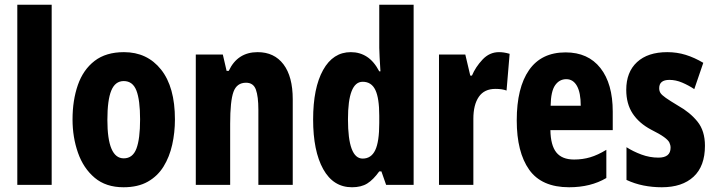

<svg xmlns="http://www.w3.org/2000/svg" viewBox="-20 -780 3019 810"><path d="M198 0H53V-760H198Z M718 -276Q718 -221 706.5 -169.5Q695 -118 670 -77.5Q645 -37 603.5 -13.5Q562 10 501 10Q427 10 379.5 -30Q332 -70 309 -135.5Q286 -201 286 -276Q286 -357 308.5 -421.5Q331 -486 379 -523Q427 -560 503 -560Q601 -560 659.5 -486.5Q718 -413 718 -276ZM433 -274Q433 -112 502 -112Q540 -112 555.5 -153Q571 -194 571 -276Q571 -358 555.5 -398Q540 -438 502 -438Q466 -438 449.5 -398Q433 -358 433 -274Z M1067 -560Q1137 -560 1176 -508.5Q1215 -457 1215 -361V0H1070V-317Q1070 -373 1059.5 -402Q1049 -431 1018 -431Q979 -431 965 -392.5Q951 -354 951 -258V0H806V-550H920L936 -481H945Q982 -560 1067 -560Z M1465 10Q1386 10 1343.5 -66.5Q1301 -143 1301 -276Q1301 -409 1343 -484.5Q1385 -560 1460 -560Q1498 -560 1528 -540.5Q1558 -521 1580 -479H1585Q1583 -514 1581.5 -538.5Q1580 -563 1580 -578V-760H1725V0H1609L1589 -57H1580Q1555 -22 1529.5 -6Q1504 10 1465 10ZM1510 -111Q1546 -111 1563 -146.5Q1580 -182 1580 -261V-292Q1580 -366 1563.5 -400.5Q1547 -435 1510 -435Q1448 -435 1448 -277Q1448 -111 1510 -111Z M2085 -560Q2095 -560 2105.5 -558.5Q2116 -557 2130 -553L2117 -398Q2099 -405 2070 -405Q2023 -405 2000 -371.5Q1977 -338 1977 -279V0H1832V-550H1943L1964 -461H1971Q1986 -497 2015.5 -528.5Q2045 -560 2085 -560Z M2366 -559Q2461 -559 2513 -493Q2565 -427 2565 -309V-231H2302Q2303 -167 2327 -137Q2351 -107 2402 -107Q2438 -107 2470 -116.5Q2502 -126 2538 -148V-29Q2472 10 2381 10Q2265 10 2212.5 -64Q2160 -138 2160 -272Q2160 -410 2212 -484.5Q2264 -559 2366 -559ZM2369 -446Q2340 -446 2322 -420.5Q2304 -395 2303 -334H2430Q2430 -389 2414 -417.5Q2398 -446 2369 -446Z M2954 -165Q2954 -79 2906 -34.5Q2858 10 2772 10Q2732 10 2694.5 2.5Q2657 -5 2623 -21V-159Q2651 -141 2686 -128Q2721 -115 2758 -115Q2809 -115 2809 -157Q2809 -168 2804 -178.5Q2799 -189 2781 -202Q2763 -215 2727 -233Q2676 -260 2649 -301Q2622 -342 2622 -401Q2622 -476 2667.5 -518Q2713 -560 2795 -560Q2836 -560 2873 -548.5Q2910 -537 2947 -515L2909 -404Q2885 -420 2858 -431.5Q2831 -443 2804 -443Q2761 -443 2761 -408Q2761 -396 2766.5 -387.5Q2772 -379 2789 -367Q2806 -355 2841 -334Q2891 -306 2922.5 -267Q2954 -228 2954 -165Z"/></svg>

Font: Noto Sans Arabic ExtCond ExtBd
Style: Regular
Weight: 800
Width: 2
Designer: Monotype Design Team, Nadine Chahine, Nizar Qandah and Khaled Hosny
Foundry: Monotype Imaging Inc.
Version: Version 2.012; ttfautohint (v1.8.4.7-5d5b)